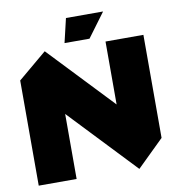

<svg xmlns="http://www.w3.org/2000/svg" viewBox="-95 -977 985 1068"><g transform="rotate(-10 397.5 -443.5)"><path d="M757 -144 543 -336V-725H757ZM38 0V-593L252 -399V0ZM605 5 38 -593V-594L200 -730H201L757 -144V-143L606 5ZM317 -756 349 -892H558V-891L458 -756Z"/></g></svg>

Font: Foldit ExtraBold
Style: Regular
Weight: 800
Version: Version 1.003